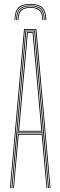

<svg xmlns="http://www.w3.org/2000/svg" viewBox="-20 -946 304 966"><path d="M30 0 101 -800H163L234 0H230L159 -796H105L34 0ZM46 0 70 -272H194L218 0H214L190 -268H74L50 0ZM38 0 108 -792H156L226 0H222L197 -276H67L42 0ZM67 -280H197L178.8 -486.2L152 -788H112L85.2 -486.2ZM71 -284 89.2 -486.2 116 -784H148L174.8 -486.2L193 -284ZM76 -288H188L170.5 -486.2L144 -780H120L93.5 -486.2ZM133 -926.5Q175.2 -926.5 193.8 -907.6Q212.2 -888.8 213 -845.2H209Q208.2 -886.8 190.6 -904.6Q173 -922.5 133 -922.5Q93 -922.5 75.4 -904.6Q57.8 -886.8 57 -845.2H53Q53.8 -888.8 72.2 -907.6Q90.8 -926.5 133 -926.5ZM133 -918.5Q171 -918.5 187.6 -901.5Q204.2 -884.5 205 -845.2H201Q200.5 -882.5 184.6 -898.5Q168.8 -914.5 133 -914.5Q97.2 -914.5 81.4 -898.5Q65.5 -882.5 65 -845.2H61Q61.8 -884.5 78.5 -901.5Q95.2 -918.5 133 -918.5ZM133 -910.5Q166.8 -910.5 181.6 -895.4Q196.5 -880.2 197 -845.2H193Q192.5 -878 178.5 -892.2Q164.5 -906.5 133 -906.5Q101.5 -906.5 87.5 -892.2Q73.5 -878 73 -845.2H69Q69.5 -880.2 84.4 -895.4Q99.2 -910.5 133 -910.5Z"/></svg>

Font: Big Shoulders Inline Display SC Thin
Style: Regular
Weight: 100
Designer: Patric King
Foundry: XO Type Co
Version: Version 2.002